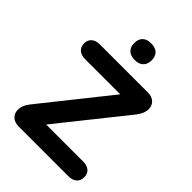

<svg xmlns="http://www.w3.org/2000/svg" viewBox="-252 -1000 1114 1114"><g transform="rotate(45 305.5 -442.5)"><path d="M69.3 -137.6 433 -593.6V-548.9H109Q77.5 -548.9 58.7 -564.7Q39.8 -580.6 39.8 -609.8Q39.8 -638.3 58.7 -654.2Q77.5 -670 109 -670H502Q538.3 -670 558.1 -649.7Q577.8 -629.5 574.9 -597.5Q572 -565.5 546.1 -532.4L182.4 -77.2V-121.1H521Q552.5 -121.1 571.2 -105.7Q590 -90.2 590 -61Q590 -31.7 571.2 -15.8Q552.5 0 521 0H113.4Q77.1 0 57.3 -20.7Q37.6 -41.3 40.5 -73.3Q43.4 -105.3 69.3 -137.6ZM244.3 -817.4Q244.3 -850.3 263 -867.7Q281.6 -885.1 315.7 -885.1Q349.7 -885.1 368.4 -867.7Q387 -850.3 387 -817.4Q387 -784.5 368.3 -766.6Q349.6 -748.7 315.8 -748.7Q281.9 -748.7 263.1 -766.6Q244.3 -784.5 244.3 -817.4Z"/></g></svg>

Font: SN Pro Thin
Style: Regular
Weight: 200
Designer: Tobias Whetton
Foundry: Supernotes
Version: Version 1.003;Glyphs 3.3 (3324)